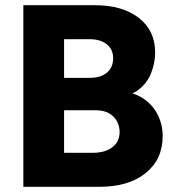

<svg xmlns="http://www.w3.org/2000/svg" viewBox="-20 -720 681 740"><path d="M70 0V-700H344Q452 -700 515 -651Q578 -602 578 -518Q578 -478 562.5 -438.5Q547 -399 512.5 -373Q478 -347 421 -347L424 -369Q485 -369 525.5 -344.5Q566 -320 586.5 -280.5Q607 -241 607 -196Q607 -106 541.5 -53Q476 0 363 0ZM227 -76 164 -131H336Q385 -131 413 -152.5Q441 -174 441 -211Q441 -234 430.5 -253Q420 -272 400 -283.5Q380 -295 349 -295H175V-420H327Q368 -420 392 -440Q416 -460 416 -496Q416 -530 391.5 -549.5Q367 -569 324 -569H164L227 -624Z"/></svg>

Font: SUSE Thin ExtraBold
Style: Regular
Weight: 800
Version: Version 1.000